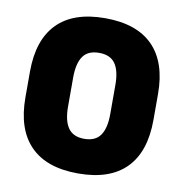

<svg xmlns="http://www.w3.org/2000/svg" viewBox="-76 -725 777 813"><g transform="rotate(10 312.0 -319.0)"><path d="M312 14.5Q176.5 14.5 106.8 -56.2Q37 -127 37 -264.5V-375Q37 -511.5 106.5 -582.2Q176 -653 312 -653Q448 -653 517.8 -582.2Q587.5 -511.5 587.5 -375V-264.5Q587.5 -127 517.8 -56.2Q448 14.5 312 14.5ZM312 -134.5Q360 -134.5 381.5 -165.2Q403 -196 403 -256.5V-382Q403 -443 381.5 -473.5Q360 -504 312 -504Q264 -504 242.8 -473.2Q221.5 -442.5 221.5 -382V-256.5Q221.5 -196 243.2 -165.2Q265 -134.5 312 -134.5Z"/></g></svg>

Font: Anek Kannada ExtraBold
Style: Regular
Weight: 800
Version: Version 1.003